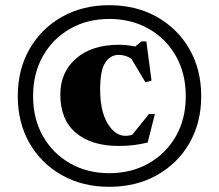

<svg xmlns="http://www.w3.org/2000/svg" viewBox="-20 -705 844 740"><path d="M401 -685Q504.5 -685 584.5 -640Q664.5 -595 710 -516Q755.5 -437 755.5 -334.5Q755.5 -232 710 -153.2Q664.5 -74.5 584.5 -29.8Q504.5 15 401 15Q298.5 15 218.8 -29.8Q139 -74.5 93.8 -153.2Q48.5 -232 48.5 -334.5Q48.5 -437 93.8 -516Q139 -595 218.8 -640Q298.5 -685 401 -685ZM401 -632Q316.5 -632 250 -594Q183.5 -556 145.5 -489Q107.5 -422 107.5 -334.5Q107.5 -247 145.5 -180.2Q183.5 -113.5 250 -75.5Q316.5 -37.5 401 -37.5Q486.5 -37.5 553.2 -75.5Q620 -113.5 658 -180.2Q696 -247 696 -334.5Q696 -422 658 -489Q620 -556 553.2 -594Q486.5 -632 401 -632ZM463.5 -181.5Q478 -181.5 490 -186L554 -265.5H577L549 -155.5Q520.5 -149 495.8 -145.8Q471 -142.5 437 -142.5Q333 -142.5 272.8 -192.8Q212.5 -243 212.5 -341Q212.5 -427 273.5 -479.8Q334.5 -532.5 439 -532.5Q468.5 -532.5 501 -525.5L525.5 -545.5H544L564 -394.5L540.5 -388L486 -479Q463.5 -493.5 437 -493.5Q406 -493.5 386 -464Q366 -434.5 366 -359.5Q366 -277.5 394.5 -229.5Q423 -181.5 463.5 -181.5Z"/></svg>

Font: Newsreader 16pt ExtraBold
Style: Regular
Weight: 800
Designer: Hugues Gentile
Foundry: Production Type
Version: Version 1.003; ttfautohint (v1.8.3)